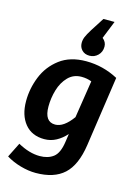

<svg xmlns="http://www.w3.org/2000/svg" viewBox="-151 -914 880 1217"><g transform="rotate(15 289.0 -306.0)"><path d="M546 -493 479 -34Q459 101 393.5 161Q328 221 208 221Q160 221 107.5 206Q55 191 13 165L61 69Q137 111 205 111Q259 111 294 84.5Q329 58 340 -17L348 -72Q319 -39 283 -19.5Q247 0 205 0Q123 0 77.5 -55.5Q32 -111 32 -204Q32 -286 63.5 -364.5Q95 -443 163 -494.5Q231 -546 336 -546Q447 -546 546 -493ZM178 -207Q178 -107 248 -107Q304 -107 361 -186L399 -431Q368 -443 333 -443Q280 -443 245 -407Q210 -371 194 -317Q178 -263 178 -207ZM277 -651Q277 -672 285 -691Q293 -710 314 -744L371 -833H444L397 -716Q423 -695 423 -665Q423 -630 400 -607.5Q377 -585 345 -585Q314 -585 295.5 -604Q277 -623 277 -651Z"/></g></svg>

Font: Fira Sans SemiBold
Style: Italic
Weight: 600
Italic angle: -8°
Designer: bBox Type GmbH & Carrois Corporate GbR & Edenspiekermann AG
Foundry: bBox Type GmbH & Carrois Corporate GbR & Edenspiekermann AG
Version: Version 4.301